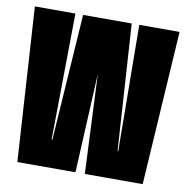

<svg xmlns="http://www.w3.org/2000/svg" viewBox="-71 -669 719 737"><g transform="rotate(10 288.5 -300.0)"><path d="M44 0 6.5 -600H164.5L158.5 -108H161.5L194.5 -600H384L415.5 -108H418L413.5 -600H570.5L532.5 0H307L289.5 -387L270.5 0Z"/></g></svg>

Font: Anybody UltraCondensed ExtraBold
Style: Regular
Weight: 800
Width: 1
Designer: Tyler Finck
Foundry: Etcetera Type Company
Version: Version 1.010; ttfautohint (v1.8.3) -l 8 -r 50 -G 200 -x 14 